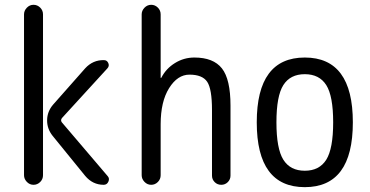

<svg xmlns="http://www.w3.org/2000/svg" viewBox="-20 -770 1540 800"><path d="M335 -485.4Q367.2 -520.5 413.1 -519.5Q425.8 -519.5 431.2 -507.3Q436.5 -495.1 427.7 -485.4L238.3 -278.3Q231.4 -269.5 237.3 -260.7L428.7 -36.1Q437.5 -26.4 431.6 -13.2Q425.8 0 412.1 0Q366.2 0 335 -37.1L199.2 -204.1Q175.8 -233.4 176.3 -269.5Q176.8 -305.7 201.2 -334ZM80.1 -40V-710Q80.1 -725.6 91.8 -737.8Q103.5 -750 119.6 -750Q135.7 -750 147.5 -738.3Q159.2 -726.6 159.2 -710V-40Q159.2 -23.4 147.5 -11.7Q135.7 0 119.6 0Q103.5 0 91.8 -12.2Q80.1 -24.4 80.1 -40Z M570.3 -40V-710Q570.3 -725.6 582 -737.8Q593.8 -750 609.9 -750Q626 -750 637.7 -738.3Q649.4 -726.6 649.4 -710V-446.3Q649.4 -445.3 650.4 -445.3Q652.3 -445.3 652.3 -446.3Q671.9 -484.4 709 -507.3Q746.1 -530.3 790 -530.3Q869.1 -530.3 904.8 -484.9Q940.4 -439.5 940.4 -330.1V-38.1Q940.4 -22.5 929.2 -11.2Q918 0 901.9 0Q885.7 0 874.5 -11.2Q863.3 -22.5 863.3 -38.1V-311.5Q863.3 -399.4 843.3 -429.2Q823.2 -459 769.5 -459Q719.7 -459 684.6 -402.8Q649.4 -346.7 649.4 -252V-40Q649.4 -23.4 637.7 -11.7Q626 0 609.9 0Q593.8 0 582 -12.2Q570.3 -24.4 570.3 -40Z M1339.4 -415.5Q1310.5 -460.9 1250 -460.9Q1189.5 -460.9 1160.6 -415.5Q1131.8 -370.1 1131.8 -260.3Q1131.8 -150.4 1160.6 -104.5Q1189.5 -58.6 1250 -58.6Q1310.5 -58.6 1339.4 -104.5Q1368.2 -150.4 1368.2 -260.3Q1368.2 -370.1 1339.4 -415.5ZM1450.2 -260.3Q1450.2 9.8 1250 9.8Q1049.8 9.8 1049.8 -260.3Q1049.8 -530.3 1250 -530.3Q1450.2 -530.3 1450.2 -260.3Z"/></svg>

Font: Rounded-X Mgen+ 2m regular
Style: Regular
Weight: 400
Designer: [Source Han Sans]
Ryoko NISHIZUKA  (kana & ideographs); Paul D. Hunt (Latin, Greek & Cyrillic); Wenlong ZHANG  (bopomofo
Version: Version 1.059.20150602